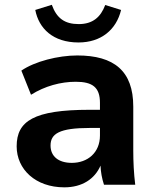

<svg xmlns="http://www.w3.org/2000/svg" viewBox="-20 -785 659 816"><path d="M253.4 11.2C329.1 11.2 382.8 -24.4 407.2 -81.1C408.2 -54.2 413.1 -26.9 421.9 0H554.7C548.8 -47.9 546.4 -97.2 546.4 -144.5V-332C546.4 -483.4 464.8 -549.3 308.6 -549.3C227.1 -549.3 127.4 -523.9 70.8 -484.9L111.8 -382.3C170.9 -419.4 238.3 -437.5 301.8 -437.5C373.5 -437.5 404.8 -413.6 404.8 -348.1V-318.4H360.8C123.5 -318.4 50.8 -270.5 50.8 -163.1C50.8 -65.4 130.9 11.2 253.4 11.2ZM313.5 -604.5C410.2 -604.5 474.6 -659.2 494.6 -742.7L427.2 -763.7C407.7 -711.9 374 -682.6 314.5 -682.6C254.9 -682.6 220.7 -707.5 200.2 -764.6L129.9 -742.7C145 -664.1 205.1 -604.5 313.5 -604.5ZM285.2 -92.8C228 -92.8 194.8 -121.1 194.8 -166.5C194.8 -216.3 231.4 -241.2 361.8 -241.2H404.8V-209C404.8 -136.2 352.5 -92.8 285.2 -92.8Z"/></svg>

Font: Winston
Style: Bold
Weight: 700
Designer: Vernon Adams, Kim Jin-seong, David Berlow, Cristiano Sobral
Foundry: The Winston Project Authors
Version: Version 3.004